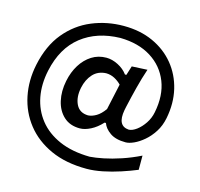

<svg xmlns="http://www.w3.org/2000/svg" viewBox="-123 -874 1204 1156"><g transform="rotate(15 479.0 -296.5)"><path d="M513.7 148.4Q384.3 148.4 289.3 105.2Q194.3 62 136 -12.2Q77.6 -86.4 58.1 -181.2Q38.6 -275.9 60.1 -378.4Q86.4 -503.4 152.8 -583.5Q219.2 -663.6 312 -702.1Q404.8 -740.7 509.3 -740.7Q611.8 -740.7 692.4 -704.1Q772.9 -667.5 826.2 -602.8Q879.4 -538.1 899.7 -452.9Q919.9 -367.7 900.9 -271Q891.1 -221.7 866.7 -183.6Q842.3 -145.5 811.5 -119.4Q780.8 -93.3 751 -79.8Q721.2 -66.4 700.2 -66.4Q637.7 -66.4 602.3 -91.3Q566.9 -116.2 555.7 -148.4H547.4Q514.6 -112.8 478.3 -94.5Q441.9 -76.2 411.6 -76.2Q349.6 -76.2 310.8 -112.1Q272 -147.9 258.8 -206.1Q245.6 -264.2 259.3 -331.1Q271 -388.7 298.6 -433.1Q326.2 -477.5 366.7 -503.2Q407.2 -528.8 457.5 -528.8Q493.7 -528.8 531 -509.8Q568.4 -490.7 590.8 -460H599.6L617.7 -517.6L714.4 -522.5Q694.8 -464.8 678.5 -400.9Q662.1 -336.9 647.9 -272.9L643.6 -252Q625 -149.9 698.7 -145Q721.2 -146 747.3 -165.5Q773.4 -185.1 794.7 -217Q815.9 -249 823.2 -286.6Q845.2 -396 811.8 -480.7Q778.3 -565.4 700 -614.5Q621.6 -663.6 507.8 -665.5Q363.3 -662.1 266.6 -586.2Q169.9 -510.3 138.2 -362.8Q119.1 -274.4 134 -196.3Q148.9 -118.2 196.5 -58.1Q244.1 2 323.7 36.9Q403.3 71.8 513.7 73.2Q548.3 70.8 597.9 60.8Q647.5 50.8 704.6 31.7Q761.7 12.7 819.3 -15.6V72.8Q774.9 91.3 721.2 108.9Q667.5 126.5 613.5 137.5Q559.6 148.4 513.7 148.4ZM439.5 -164.6Q463.9 -166 490 -181.4Q516.1 -196.8 540.5 -231L575.7 -392.6Q557.6 -411.6 533.2 -424.6Q508.8 -437.5 480.5 -438Q429.7 -436 398.4 -401.9Q367.2 -367.7 356 -314.5Q343.3 -253.4 364.5 -209.7Q385.7 -166 439.5 -164.6Z"/></g></svg>

Font: Pinar DS1 SemiBold
Style: Regular
Weight: 600
Designer: Amin Abedi
Version: Version 3.000